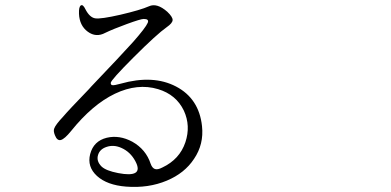

<svg xmlns="http://www.w3.org/2000/svg" viewBox="-20 -725 1540 756"><path d="M636.7 -13.7Q707 -43 744.1 -99.6Q783.2 -157.2 775.4 -228.5Q763.7 -336.9 673.3 -384.3Q583 -431.6 455.1 -395.5Q430.7 -388.7 423.8 -389.6Q416 -389.6 416 -398.4Q416 -409.2 506.8 -500Q597.7 -590.8 636.7 -618.2Q659.2 -633.8 659.7 -646Q660.2 -658.2 638.7 -678.7Q597.7 -714.8 566.4 -700.2Q533.2 -685.5 454.1 -667Q377 -649.4 355 -652.8Q333 -656.2 316.4 -688.5Q306.6 -709 298.3 -703.6Q290 -698.2 291 -670.9Q293 -624 325.7 -600.1Q358.4 -576.2 394.5 -595.7Q424.8 -610.4 479.5 -630.4Q534.2 -650.4 545.9 -650.4Q568.4 -650.4 561.5 -634.8Q553.7 -616.2 503.9 -559.6Q460.9 -511.7 339.8 -384.8Q336.9 -380.9 330.1 -374Q249 -290 228.5 -265.6Q198.2 -233.4 193.4 -218.8Q189.5 -209 196.3 -192.4Q205.1 -169.9 219.7 -173.8Q234.4 -177.7 259.8 -209Q343.8 -313.5 432.6 -356Q521.5 -398.4 602.5 -374Q673.8 -352.5 704.1 -289.1Q731.4 -229.5 710 -165Q687.5 -97.7 619.1 -65.4Q600.6 -55.7 589.8 -59.6Q579.1 -63.5 573.2 -80.1Q554.7 -136.7 501 -167Q450.2 -194.3 400.4 -182.6Q348.6 -169.9 335 -118.2Q322.3 -68.4 361.8 -32.2Q401.4 3.9 476.6 9.8Q564.5 16.6 636.7 -13.7ZM379.9 -69.3Q358.4 -90.8 366.2 -115.2Q373 -137.7 399.4 -146.5Q427.7 -156.2 458 -142.6Q493.2 -127 512.7 -90.8Q532.2 -54.7 511.7 -43.9Q493.2 -34.2 445.3 -43.5Q397.5 -52.7 379.9 -69.3Z"/></svg>

Font: Bpmf GenWan Min R
Style: R
Weight: 400
Foundry: But Ko
Version: Version 1.320